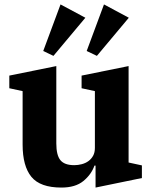

<svg xmlns="http://www.w3.org/2000/svg" viewBox="-20 -834 687 866"><path d="M257 12Q161 12 121.5 -36.5Q82 -85 82 -182V-423L22 -436V-493L234 -536V-187Q234 -134 252.5 -111.5Q271 -89 315 -89Q332 -89 349 -93.5Q366 -98 379 -107.5Q392 -117 400 -131.5Q408 -146 408 -167V-423L348 -436V-493L560 -536V-101L620 -88V-31L411 12V-87H406Q392 -47 356 -17.5Q320 12 257 12ZM175 -604 253 -814 365 -754 221 -582ZM371 -604 449 -814 561 -754 417 -582Z"/></svg>

Font: IBM Plex Serif
Style: Bold
Weight: 700
Designer: Mike Abbink, Paul van der Laan, Pieter van Rosmalen
Foundry: Bold Monday
Version: Version 2.008